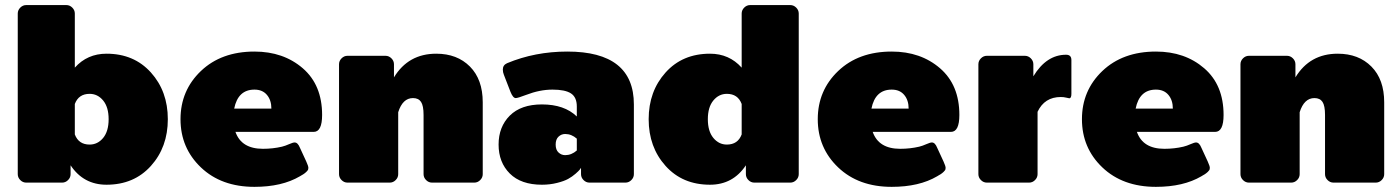

<svg xmlns="http://www.w3.org/2000/svg" viewBox="-20 -720 5515 757"><path d="M50 -33.3V-666.7Q50 -680 60 -690Q70 -700 83.3 -700H241.7Q255 -700 265 -690Q275 -680 275 -666.7V-453.3Q324.2 -508.3 400 -508.3Q508.3 -508.3 575 -434.2Q641.7 -360 641.7 -250Q641.7 -140 575 -65.8Q508.3 8.3 400 8.3Q309.2 8.3 258.3 -68.3V-33.3Q258.3 -20 248.3 -10Q238.3 0 225 0H83.3Q70 0 60 -10Q50 -20 50 -33.3ZM275 -190Q290 -150 333.3 -150Q365 -150 386.7 -176.2Q408.3 -202.5 408.3 -250Q408.3 -297.5 386.7 -323.8Q365 -350 333.3 -350Q290 -350 275 -310Z M983.3 -516.7Q1097.5 -516.7 1173.8 -450.8Q1250 -385 1250 -266.7Q1250 -200 1216.7 -200H908.3Q931.7 -133.3 1016.7 -133.3Q1055.8 -133.3 1091.7 -141.7Q1105 -145 1120 -151.7Q1135 -158.3 1141.7 -158.3Q1154.2 -158.3 1162.5 -137.5L1187.5 -83.3Q1195.8 -65 1195.8 -58.3Q1195.8 -55 1195 -52.1Q1194.2 -49.2 1191.7 -46.7Q1189.2 -44.2 1187.5 -42.1Q1185.8 -40 1181.7 -37.1Q1177.5 -34.2 1175.8 -32.9Q1174.2 -31.7 1168.8 -28.8Q1163.3 -25.8 1162.5 -25Q1091.7 16.7 983.3 16.7Q852.5 16.7 772.1 -60Q691.7 -136.7 691.7 -250Q691.7 -363.3 772.1 -440Q852.5 -516.7 983.3 -516.7ZM903.3 -291.7H1050Q1050 -325 1032.5 -345.8Q1015 -366.7 983.3 -366.7Q918.3 -366.7 903.3 -291.7Z M1316.7 -33.3V-466.7Q1316.7 -480 1326.7 -490Q1336.7 -500 1350 -500H1500Q1513.3 -500 1523.3 -490Q1533.3 -480 1533.3 -466.7V-415Q1590 -508.3 1700 -508.3Q1782.5 -508.3 1832.9 -457.5Q1883.3 -406.7 1883.3 -316.7V-33.3Q1883.3 -20 1873.3 -10Q1863.3 0 1850 0H1683.3Q1670 0 1660 -10Q1650 -20 1650 -33.3V-266.7Q1650 -303.3 1640 -318.3Q1630 -333.3 1608.3 -333.3Q1567.5 -333.3 1550 -277.5V-33.3Q1550 -20 1540 -10Q1530 0 1516.7 0H1350Q1336.7 0 1326.7 -10Q1316.7 -20 1316.7 -33.3Z M2208.3 -108.3Q2233.3 -108.3 2254.2 -126.7V-173.3Q2233.3 -191.7 2208.3 -191.7Q2193.3 -191.7 2182.1 -181.2Q2170.8 -170.8 2170.8 -150Q2170.8 -129.2 2182.1 -118.8Q2193.3 -108.3 2208.3 -108.3ZM2116.7 -308.3Q2205 -308.3 2254.2 -260.8V-300Q2254.2 -336.7 2231.2 -351.7Q2208.3 -366.7 2158.3 -366.7Q2108.3 -366.7 2054.2 -345.8Q2021.7 -333.3 2013.3 -333.3Q2002.5 -333.3 1992.5 -358.3L1966.7 -425Q1962.5 -435 1962.5 -445.8Q1962.5 -463.3 1979.2 -470.8Q2089.2 -516.7 2216.7 -516.7Q2479.2 -516.7 2479.2 -308.3V-33.3Q2479.2 -20 2469.2 -10Q2459.2 0 2445.8 0H2304.2Q2290.8 0 2280.8 -10Q2270.8 -20 2270.8 -33.3V-58.3Q2269.2 -55.8 2265.8 -51.2Q2262.5 -46.7 2249.2 -35Q2235.8 -23.3 2220 -14.6Q2204.2 -5.8 2176.2 1.2Q2148.3 8.3 2116.7 8.3Q2034.2 8.3 1990 -35.8Q1945.8 -80 1945.8 -150Q1945.8 -220 1990 -264.2Q2034.2 -308.3 2116.7 -308.3Z M2779.2 -508.3Q2855 -508.3 2904.2 -453.3V-666.7Q2904.2 -680 2914.2 -690Q2924.2 -700 2937.5 -700H3095.8Q3109.2 -700 3119.2 -690Q3129.2 -680 3129.2 -666.7V-33.3Q3129.2 -20 3119.2 -10Q3109.2 0 3095.8 0H2954.2Q2940.8 0 2930.8 -10Q2920.8 -20 2920.8 -33.3V-68.3Q2870 8.3 2779.2 8.3Q2670.8 8.3 2604.2 -65.8Q2537.5 -140 2537.5 -250Q2537.5 -360 2604.2 -434.2Q2670.8 -508.3 2779.2 -508.3ZM2845.8 -150Q2889.2 -150 2904.2 -190V-310Q2889.2 -350 2845.8 -350Q2814.2 -350 2792.5 -323.8Q2770.8 -297.5 2770.8 -250Q2770.8 -202.5 2792.5 -176.2Q2814.2 -150 2845.8 -150Z M3495.8 -516.7Q3610 -516.7 3686.3 -450.8Q3762.5 -385 3762.5 -266.7Q3762.5 -200 3729.2 -200H3420.8Q3444.2 -133.3 3529.2 -133.3Q3568.3 -133.3 3604.2 -141.7Q3617.5 -145 3632.5 -151.7Q3647.5 -158.3 3654.2 -158.3Q3666.7 -158.3 3675 -137.5L3700 -83.3Q3708.3 -65 3708.3 -58.3Q3708.3 -55 3707.5 -52.1Q3706.7 -49.2 3704.2 -46.7Q3701.7 -44.2 3700 -42.1Q3698.3 -40 3694.2 -37.1Q3690 -34.2 3688.3 -32.9Q3686.7 -31.7 3681.2 -28.8Q3675.8 -25.8 3675 -25Q3604.2 16.7 3495.8 16.7Q3365 16.7 3284.6 -60Q3204.2 -136.7 3204.2 -250Q3204.2 -363.3 3284.6 -440Q3365 -516.7 3495.8 -516.7ZM3415.8 -291.7H3562.5Q3562.5 -325 3545 -345.8Q3527.5 -366.7 3495.8 -366.7Q3430.8 -366.7 3415.8 -291.7Z M3837.5 -33.3V-466.7Q3837.5 -480 3847.5 -490Q3857.5 -500 3870.8 -500H4020.8Q4034.2 -500 4044.2 -490Q4054.2 -480 4054.2 -466.7V-419.2Q4105.8 -504.2 4183.3 -504.2Q4204.2 -504.2 4204.2 -483.3V-350Q4204.2 -332.5 4195.8 -332.5Q4193.3 -332.5 4183.8 -335Q4174.2 -337.5 4162.5 -337.5Q4098.3 -337.5 4070.8 -279.2V-33.3Q4070.8 -20 4060.8 -10Q4050.8 0 4037.5 0H3870.8Q3857.5 0 3847.5 -10Q3837.5 -20 3837.5 -33.3Z M4537.5 -516.7Q4651.7 -516.7 4727.9 -450.8Q4804.2 -385 4804.2 -266.7Q4804.2 -200 4770.8 -200H4462.5Q4485.8 -133.3 4570.8 -133.3Q4610 -133.3 4645.8 -141.7Q4659.2 -145 4674.2 -151.7Q4689.2 -158.3 4695.8 -158.3Q4708.3 -158.3 4716.7 -137.5L4741.7 -83.3Q4750 -65 4750 -58.3Q4750 -55 4749.2 -52.1Q4748.3 -49.2 4745.8 -46.7Q4743.3 -44.2 4741.7 -42.1Q4740 -40 4735.8 -37.1Q4731.7 -34.2 4730 -32.9Q4728.3 -31.7 4722.9 -28.8Q4717.5 -25.8 4716.7 -25Q4645.8 16.7 4537.5 16.7Q4406.7 16.7 4326.2 -60Q4245.8 -136.7 4245.8 -250Q4245.8 -363.3 4326.2 -440Q4406.7 -516.7 4537.5 -516.7ZM4457.5 -291.7H4604.2Q4604.2 -325 4586.7 -345.8Q4569.2 -366.7 4537.5 -366.7Q4472.5 -366.7 4457.5 -291.7Z M4870.8 -33.3V-466.7Q4870.8 -480 4880.8 -490Q4890.8 -500 4904.2 -500H5054.2Q5067.5 -500 5077.5 -490Q5087.5 -480 5087.5 -466.7V-415Q5144.2 -508.3 5254.2 -508.3Q5336.7 -508.3 5387.1 -457.5Q5437.5 -406.7 5437.5 -316.7V-33.3Q5437.5 -20 5427.5 -10Q5417.5 0 5404.2 0H5237.5Q5224.2 0 5214.2 -10Q5204.2 -20 5204.2 -33.3V-266.7Q5204.2 -303.3 5194.2 -318.3Q5184.2 -333.3 5162.5 -333.3Q5121.7 -333.3 5104.2 -277.5V-33.3Q5104.2 -20 5094.2 -10Q5084.2 0 5070.8 0H4904.2Q4890.8 0 4880.8 -10Q4870.8 -20 4870.8 -33.3Z"/></svg>

Font: BoonTook Mon
Style: Regular
Weight: 400
Designer: Sungsit Sawaiwan
Foundry: FontUni
Version: Version 3.0